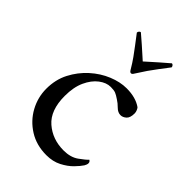

<svg xmlns="http://www.w3.org/2000/svg" viewBox="-195 -716 804 804"><g transform="rotate(45 206.5 -314.0)"><path d="M243 -485Q237 -485 232 -494Q216 -521 202 -540.5Q188 -560 173.5 -579Q159 -598 140 -623Q140 -628 143.5 -632Q147 -636 151 -636Q170 -620 191.5 -601Q213 -582 228 -568.5Q243 -555 243 -555Q243 -555 258 -568.5Q273 -582 294.5 -601Q316 -620 335 -636Q339 -636 342.5 -632Q346 -628 346 -623Q327 -598 312.5 -579Q298 -560 284.5 -540.5Q271 -521 254 -494Q249 -485 243 -485ZM373 -377Q373 -351 361 -340.5Q349 -330 336 -330Q320 -330 306 -344Q292 -358 279 -366Q263 -377 253 -381Q243 -385 224 -385Q198 -385 172.5 -365.5Q147 -346 130.5 -310Q114 -274 114 -222Q114 -137 160 -97Q206 -57 272 -57Q313 -57 339.5 -76Q366 -95 376 -106Q377 -106 380.5 -102.5Q384 -99 384 -93Q384 -85 378 -75Q369 -61 350 -41.5Q331 -22 302 -7Q273 8 235 8Q176 8 131.5 -20Q87 -48 62.5 -93Q38 -138 38 -189Q38 -243 60.5 -286.5Q83 -330 118.5 -362Q154 -394 195.5 -411Q237 -428 275 -428Q329 -428 363 -404Q366 -401 369.5 -393Q373 -385 373 -377Z"/></g></svg>

Font: Amiri
Style: Regular
Weight: 400
Designer: Khaled Hosny
Version: Version 0.114